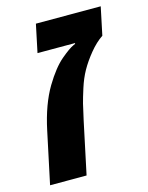

<svg xmlns="http://www.w3.org/2000/svg" viewBox="-99 -694 585 757"><g transform="rotate(-15 193.0 -315.0)"><path d="M386.2 -629.9 362.3 -516.1Q334.5 -497.6 308.3 -465.6Q282.2 -433.6 265.4 -403.6Q248.5 -373.5 236.6 -335.7Q224.6 -297.9 219.5 -277.6Q214.4 -257.3 204.6 -211.9L159.7 0H10.7L55.7 -211.9Q77.1 -313 117.2 -380.4Q154.8 -442.9 190.4 -472.7Q224.6 -501.5 242.2 -509.3L250 -512.7L251 -516.1H97.7L121.6 -629.9Z"/></g></svg>

Font: Open Sans Hebrew
Style: Bold Italic
Weight: 700
Italic angle: -12°
Foundry: Ascender Corporation, Yanek Iontef
Version: Version 2.001;PS 002.001;hotconv 1.0.70;makeotf.lib2.5.58329